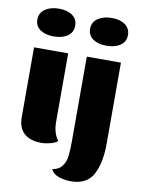

<svg xmlns="http://www.w3.org/2000/svg" viewBox="-101 -818 801 1086"><g transform="rotate(10 299.5 -275.0)"><path d="M255 -670Q255 -632 224.5 -611Q194 -590 145 -590Q97 -590 67.5 -610.5Q38 -631 38 -668Q38 -707 69.5 -728.5Q101 -750 149 -750Q197 -750 226 -729Q255 -708 255 -670ZM274 -12Q259 1 232 8Q205 15 181 15Q117 15 82 -16Q47 -47 47 -110V-510H243V-117Q243 -52 274 -12ZM558 -670Q558 -632 527.5 -611Q497 -590 448 -590Q400 -590 370.5 -610.5Q341 -631 341 -668Q341 -707 372.5 -728.5Q404 -750 452 -750Q500 -750 529 -729Q558 -708 558 -670ZM383 200Q345 200 312.5 188.5Q280 177 268 150Q305 145 323 121Q341 97 345.5 64Q350 31 350 -21V-510H546V-46Q546 67 510 133.5Q474 200 383 200Z"/></g></svg>

Font: Sansita ExtraBold
Style: Regular
Weight: 800
Designer: Pablo Cosgaya
Foundry: Omnibus-Type
Version: Version 1.006